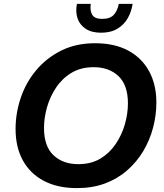

<svg xmlns="http://www.w3.org/2000/svg" viewBox="-20 -954 844 986"><path d="M60 -292Q60 -373 86.5 -451.5Q113 -530 165.5 -593Q218 -656 294 -694Q370 -732 468 -732Q568 -732 638 -694.5Q708 -657 745.5 -588.5Q783 -520 783 -428Q783 -362 766 -298Q749 -234 716 -178.5Q683 -123 633.5 -79.5Q584 -36 519.5 -12Q455 12 375 12Q276 12 205.5 -25Q135 -62 97.5 -130Q60 -198 60 -292ZM206 -297Q206 -203 254.5 -157Q303 -111 382 -111Q448 -111 495.5 -139.5Q543 -168 574.5 -215Q606 -262 621.5 -316.5Q637 -371 637 -423Q637 -517 588.5 -563Q540 -609 461 -609Q396 -609 348 -580.5Q300 -552 268.5 -505Q237 -458 221.5 -403.5Q206 -349 206 -297ZM499 -786Q450 -786 419.5 -806.5Q389 -827 378 -860.5Q367 -894 375 -934H446Q441 -898 454 -877.5Q467 -857 504 -857Q545 -857 564 -877.5Q583 -898 590 -934H661Q655 -894 636 -860.5Q617 -827 583 -806.5Q549 -786 499 -786Z"/></svg>

Font: Kufam SemiBold
Style: Italic
Weight: 600
Italic angle: -11°
Designer: Artur Schmal
Foundry: Original Type
Version: Version 1.301; ttfautohint (v1.8.3)